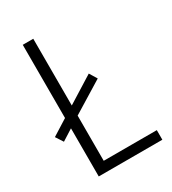

<svg xmlns="http://www.w3.org/2000/svg" viewBox="-175 -808 809 902"><g transform="rotate(-30 229.5 -357.0)"><path d="M92 0V-261L32 -223L6 -263L92 -317V-714H149V-352L293 -442L318 -401L149 -297V-52H437V0Z"/></g></svg>

Font: Noto Sans Arabic SemCond Light
Style: Regular
Weight: 300
Width: 4
Designer: Monotype Design Team, Nadine Chahine, Nizar Qandah and Khaled Hosny
Foundry: Monotype Imaging Inc.
Version: Version 2.012; ttfautohint (v1.8.4.7-5d5b)